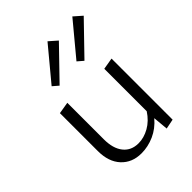

<svg xmlns="http://www.w3.org/2000/svg" viewBox="-199 -803 918 918"><g transform="rotate(-45 260.0 -344.0)"><path d="M172 -502 143 -527 281 -693 322 -657ZM311 -527 449 -693 490 -657 340 -502ZM380 -408 439 -418V-5L389 5L382 -72Q350 -34 307.5 -15Q265 4 220 4Q157 4 118.5 -37.5Q80 -79 80 -152V-408L140 -418V-171Q140 -109 167.5 -74.5Q195 -40 244 -40Q281 -40 317.5 -60.5Q354 -81 380 -121Z"/></g></svg>

Font: Isabella Sans
Style: Regular
Weight: 400
Designer: Original fonts by Christian Thalmann (Catharsis Fonts), Modifications by Cristiano Sobral
Version: Version 0.002;July 12, 2020;FontCreator 13.0.0.2655 64-bit; 